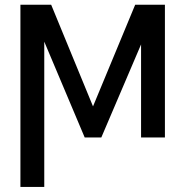

<svg xmlns="http://www.w3.org/2000/svg" viewBox="-20 -565 762 789"><path d="M362.2 -127.8 535.5 -545.5H657.7V0H559.7V-382.5L396.3 0H328.1L161.9 -393.8V203.1H63.9V-545.5H190.3Z"/></svg>

Font: Inter Zeller
Style: Regular
Weight: 400
Designer: Rasmus Andersson; Joe Bland
Foundry: zeller
Version: Version 3.015;git-dec3a8cb1